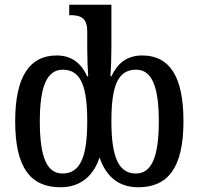

<svg xmlns="http://www.w3.org/2000/svg" viewBox="-20 -780 838 810"><path d="M235 10C326 10 377 -45 400 -116C424 -45 472 10 563 10C688 10 754 -71 754 -269C754 -461 693 -546 580 -546C513 -546 474 -510 450 -458H446C448 -481 450 -538 450 -578V-760H272V-716H278C316 -716 348 -707 348 -649V-577C348 -536 350 -485 352 -458H348C324 -510 285 -546 219 -546C107 -546 44 -460 44 -268C44 -71 110 10 235 10ZM244 -48C180 -48 148 -112 148 -267C148 -409 175 -486 245 -486C324 -486 348 -410 348 -268C348 -121 320 -48 244 -48ZM553 -48C479 -48 450 -120 450 -268C450 -412 474 -486 554 -486C622 -486 650 -412 650 -269C650 -114 618 -48 553 -48Z"/></svg>

Font: Noto Serif Condensed Medium
Style: Regular
Weight: 500
Width: 3
Designer: Monotype Design Team
Foundry: Monotype Imaging Inc.
Version: Version 2.015